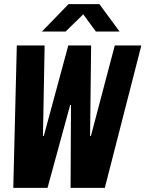

<svg xmlns="http://www.w3.org/2000/svg" viewBox="-20 -905 701 925"><path d="M44 0 61 -686H195L187 -250H191L309 -686H419L414 -250H418L533 -686H661L485 0H320L322 -399H318L209 0ZM182 -753 310 -885H459L556 -753H442L381 -836L296 -753Z"/></svg>

Font: Chivo Mono Medium
Style: Bold Italic
Weight: 700
Italic angle: -8.05°
Monospace: yes
Version: Version 1.008